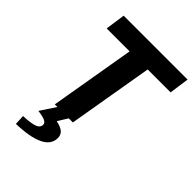

<svg xmlns="http://www.w3.org/2000/svg" viewBox="-275 -841 1232 1232"><g transform="rotate(45 341.0 -225.0)"><path d="M291 -580H83L102 -715H682L663 -580H455L356 0H319L277 67Q322 77 340.5 94Q359 111 359 138Q359 200 292.5 231Q226 262 104 265L101 197Q172 194 202 182.5Q232 171 232 145Q232 129 213 119.5Q194 110 147 104L216 0H192Z"/></g></svg>

Font: Nebula Sans Bold
Style: Regular
Weight: 700
Italic angle: -9°
Designer: Paul D. Hunt for Adobe (as Source Sans)
Foundry: Nebula Entertainment & Broadcasting LLC
Version: Version 1.010